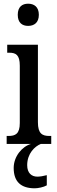

<svg xmlns="http://www.w3.org/2000/svg" viewBox="-20 -778 308 1038"><path d="M132 -638C164 -638 190 -655 190 -698C190 -741 164 -758 132 -758C100 -758 76 -741 76 -698C76 -655 100 -638 132 -638ZM16 0H148C99 14 54 68 54 130C54 206 95 240 168 240C185 240 216 234 233 224V169C214 174 196 177 182 177C151 177 127 158 127 115C127 52 168 13 201 0H257V-43H247C209 -43 185 -55 185 -117V-536H19V-493H30C66 -493 87 -481 87 -423V-113C87 -54 63 -43 26 -43H16Z"/></svg>

Font: Noto Serif Armenian ExtraCondensed Medium
Style: Regular
Weight: 500
Width: 2
Designer: Monotype Design Team
Foundry: Monotype Imaging Inc.
Version: Version 2.008